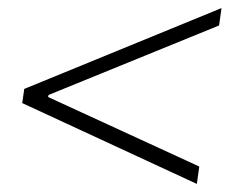

<svg xmlns="http://www.w3.org/2000/svg" viewBox="-20 -557 568 475"><path d="M528 -537 522 -494 100 -322 99 -317 473 -145 467 -102 35 -302 40 -337Z"/></svg>

Font: Brygada 1918
Style: Italic
Weight: 400
Italic angle: -8°
Designer: Mateusz Machalski | Borys Kosmynka | Przemek Hoffer
Foundry: NIEPODLEGLA 2018
Version: Version 3.006